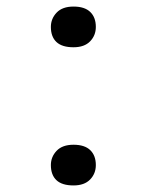

<svg xmlns="http://www.w3.org/2000/svg" viewBox="-20 -554 447 585"><path d="M204 11Q169 11 152 -5Q135 -21 135 -51Q135 -76 152.5 -94.5Q170 -113 204 -113Q238 -113 255 -96.5Q272 -80 272 -51Q272 -25 254.5 -7Q237 11 204 11ZM204 -410Q169 -410 152 -426Q135 -442 135 -472Q135 -497 152.5 -515.5Q170 -534 204 -534Q238 -534 255 -517.5Q272 -501 272 -472Q272 -446 254.5 -428Q237 -410 204 -410Z"/></svg>

Font: Lexend Giga Light
Style: Regular
Weight: 300
Version: Version 1.007